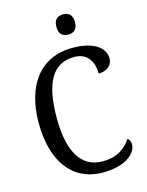

<svg xmlns="http://www.w3.org/2000/svg" viewBox="-136 -1005 842 1098"><g transform="rotate(-15 285.5 -456.5)"><path d="M347 -803C377 -803 402 -818 402 -863C402 -908 377 -923 347 -923C316 -923 292 -908 292 -863C292 -818 316 -803 347 -803ZM335 10C475 10 536 -54 536 -102C536 -121 529 -133 519 -140C487 -93 441 -52 350 -52C215 -52 159 -173 159 -358C159 -556 211 -671 345 -671C429 -671 457 -606 457 -543C505 -543 539 -569 539 -611C539 -674 475 -724 350 -724C154 -724 52 -576 52 -358C52 -137 150 10 335 10Z"/></g></svg>

Font: Noto Serif Devanagari SemiCondensed
Style: Regular
Weight: 400
Width: 4
Designer: Universal Thirst, Indian Type Foundry and the Monotype Design Team
Foundry: Monotype Imaging Inc.
Version: Version 2.004